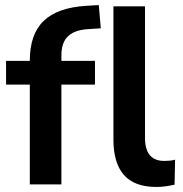

<svg xmlns="http://www.w3.org/2000/svg" viewBox="-20 -730 723 760"><path d="M98 0V-395H4V-489H134L98 -456V-490Q98 -594 152.5 -647Q207 -700 322 -707L371 -710L379 -618L333 -615Q293 -613 269 -600.5Q245 -588 234 -566Q223 -544 223 -510V-473L207 -489H356V-395H223V0ZM599 10Q512 10 470.5 -37.5Q429 -85 429 -177V-705H554V-183Q554 -154 562.5 -133.5Q571 -113 588 -103Q605 -93 630 -93Q641 -93 652 -94Q663 -95 673 -98L671 1Q653 5 635.5 7.5Q618 10 599 10Z"/></svg>

Font: NunitoSans3
Style: Bold
Weight: 700
Designer: Vernon Adams
Foundry: Vernon Adams
Version: Version 3.101;gftools[0.9.27]